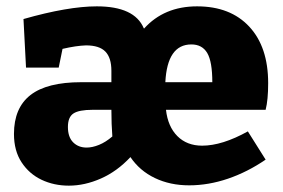

<svg xmlns="http://www.w3.org/2000/svg" viewBox="-20 -571 891 605"><path d="M62 -358 54 -511Q124 -531 182 -541Q240 -551 285 -551Q404 -551 433 -482L434 -481Q497 -551 601 -551Q706 -551 765.5 -487Q825 -423 825 -309Q825 -256 817 -225H503Q509 -172 539 -142Q569 -112 617 -112Q680 -112 761 -157L817 -68Q760 -29 698.5 -8Q637 13 576 13Q516 13 468 -10Q420 -33 391 -76Q349 -31 298 -8.5Q247 14 197 14Q150 14 111 -4.5Q72 -23 48 -59.5Q24 -96 24 -149Q24 -231 76 -271.5Q128 -312 236 -312H331V-348Q331 -389 312 -408.5Q293 -428 251 -428Q220 -427 177 -417L165 -358ZM583 -431Q507 -431 501 -312H649Q649 -377 633 -404Q617 -431 583 -431ZM253 -106Q271 -106 292 -114.5Q313 -123 334 -141Q331 -179 331 -225H272Q229 -225 211.5 -213.5Q194 -202 194 -171Q194 -139 210.5 -122.5Q227 -106 253 -106Z"/></svg>

Font: Bitter ExtraBold
Style: Regular
Weight: 800
Designer: Sol Matas, and Bitter project Authors
Foundry: Sol Matas
Version: Version 2.001